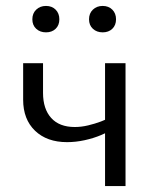

<svg xmlns="http://www.w3.org/2000/svg" viewBox="-20 -627 520 647"><path d="M206 -148Q138 -148 98 -186.5Q58 -225 58 -291V-414H125V-314Q125 -260 152.5 -229.5Q180 -199 232 -199Q254 -199 277 -204.5Q300 -210 320 -217.5Q340 -225 351 -232L364 -196Q347 -183 321 -172Q295 -161 265 -154.5Q235 -148 206 -148ZM334 0V-414H403V0ZM135 -518Q115 -518 102 -530Q89 -542 89 -562Q89 -582 102 -594.5Q115 -607 135 -607Q155 -607 167.5 -594.5Q180 -582 180 -562Q180 -542 167.5 -530Q155 -518 135 -518ZM326 -518Q306 -518 293 -530Q280 -542 280 -562Q280 -582 293 -594.5Q306 -607 326 -607Q346 -607 358.5 -594.5Q371 -582 371 -562Q371 -542 358.5 -530Q346 -518 326 -518Z"/></svg>

Font: Ysabeau Office
Style: Regular
Weight: 400
Designer: Christian Thalmann (Catharsis Fonts)
Version: Version 2.001;gftools[0.9.30]; featfreeze: tnum,lnum,ss02